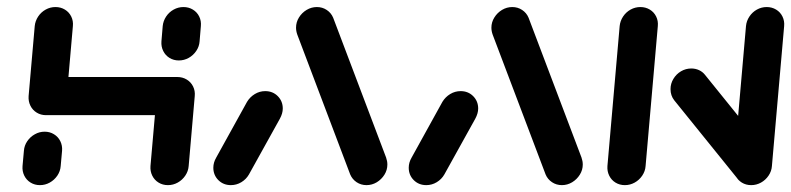

<svg xmlns="http://www.w3.org/2000/svg" viewBox="-20 -539 2303 559"><path d="M96.3 0Q81.1 0 69.1 -7.4Q57 -14.8 50.7 -27.6Q44.4 -40.4 45.6 -55.6L49.6 -100Q50.7 -115.2 59.4 -128Q68.1 -140.7 81.5 -148.1Q94.8 -155.6 110 -155.6Q125.2 -155.6 137.2 -148.1Q149.3 -140.7 155.6 -128Q161.9 -115.2 160.7 -100L156.7 -55.6Q155.6 -40.4 146.9 -27.6Q138.1 -14.8 124.8 -7.4Q111.5 0 96.3 0ZM141.5 -518.5Q156.7 -518.5 168.9 -511.1Q181.1 -503.7 187.4 -490.9Q193.7 -478.1 192.2 -463L174.4 -259.3Q173.3 -244.1 164.6 -231.3Q155.9 -218.5 142.6 -211.1Q129.3 -203.7 114.1 -203.7Q98.9 -203.7 86.9 -211.1Q74.8 -218.5 68.5 -231.3Q62.2 -244.1 63.3 -259.3L81.1 -463Q82.6 -478.1 91.1 -490.9Q99.6 -503.7 113 -511.1Q126.3 -518.5 141.5 -518.5ZM486.7 -203.7H114.1L123.7 -314.8H496.3ZM496.3 -314.8Q511.5 -314.8 523.7 -307.4Q535.9 -300 542.2 -287.2Q548.5 -274.4 547 -259.3L529.3 -55.6Q528.1 -40.4 519.4 -27.6Q510.7 -14.8 497.4 -7.4Q484.1 0 468.9 0Q453.7 0 441.7 -7.4Q429.6 -14.8 423.3 -27.6Q417 -40.4 418.1 -55.6L435.9 -259.3Q437.4 -274.4 445.9 -287.2Q454.4 -300 467.8 -307.4Q481.1 -314.8 496.3 -314.8ZM500.7 -363Q485.6 -363 473.5 -370.4Q461.5 -377.8 455.2 -390.6Q448.9 -403.3 450 -418.5L453.7 -463Q455.2 -478.1 463.7 -490.9Q472.2 -503.7 485.6 -511.1Q498.9 -518.5 514.1 -518.5Q529.3 -518.5 541.5 -511.1Q553.7 -503.7 560 -490.9Q566.3 -478.1 564.8 -463L561.1 -418.5Q560 -403.3 551.3 -390.6Q542.6 -377.8 529.3 -370.4Q515.9 -363 500.7 -363Z M652.2 0Q630.4 0 615.7 -14.6Q601.1 -29.3 601.1 -50.7Q601.1 -65.9 609.6 -80.4L699.3 -242.6Q707.8 -256.7 721.9 -265.2Q735.9 -273.7 752.2 -273.7Q774.1 -273.7 788.7 -259.1Q803.3 -244.4 803.3 -223Q803.3 -208.9 794.8 -193.3L704.8 -31.1Q696.7 -17 682.6 -8.5Q668.5 0 652.2 0ZM1107.8 -60Q1107.8 -44.1 1099.3 -30.4Q1090.7 -16.7 1076.9 -8.3Q1063 0 1047 0Q1031.1 0 1018.3 -8.5Q1005.6 -17 999.6 -31.1L845.6 -438.1Q841.9 -448.5 841.9 -458.5Q841.9 -474.4 850.4 -488.1Q858.9 -501.9 872.8 -510.2Q886.7 -518.5 902.6 -518.5Q918.5 -518.5 931.3 -510Q944.1 -501.5 950 -487.4L1104.1 -80.4Q1107.8 -70 1107.8 -60Z M1221.1 0Q1199.3 0 1184.6 -14.6Q1170 -29.3 1170 -50.7Q1170 -65.9 1178.5 -80.4L1268.1 -242.6Q1276.7 -256.7 1290.7 -265.2Q1304.8 -273.7 1321.1 -273.7Q1343 -273.7 1357.6 -259.1Q1372.2 -244.4 1372.2 -223Q1372.2 -208.9 1363.7 -193.3L1273.7 -31.1Q1265.6 -17 1251.5 -8.5Q1237.4 0 1221.1 0ZM1676.7 -60Q1676.7 -44.1 1668.1 -30.4Q1659.6 -16.7 1645.7 -8.3Q1631.9 0 1615.9 0Q1600 0 1587.2 -8.5Q1574.4 -17 1568.5 -31.1L1414.4 -438.1Q1410.7 -448.5 1410.7 -458.5Q1410.7 -474.4 1419.3 -488.1Q1427.8 -501.9 1441.7 -510.2Q1455.6 -518.5 1471.5 -518.5Q1487.4 -518.5 1500.2 -510Q1513 -501.5 1518.9 -487.4L1673 -80.4Q1676.7 -70 1676.7 -60Z M1799.3 0Q1784.1 0 1772 -7.4Q1760 -14.8 1753.7 -27.6Q1747.4 -40.4 1748.5 -55.6L1784.1 -463Q1785.6 -478.1 1794.1 -490.9Q1802.6 -503.7 1815.9 -511.1Q1829.3 -518.5 1844.4 -518.5Q1859.6 -518.5 1871.9 -511.1Q1884.1 -503.7 1890.4 -490.9Q1896.7 -478.1 1895.2 -463L1859.6 -55.6Q1858.5 -40.4 1849.8 -27.6Q1841.1 -14.8 1827.8 -7.4Q1814.4 0 1799.3 0ZM1932.2 -279.6Q1932.2 -295.6 1940.6 -309.4Q1948.9 -323.3 1962.8 -331.5Q1976.7 -339.6 1992.6 -339.6Q2004.8 -339.6 2015.2 -334.8Q2025.6 -330 2032.6 -321.1L2220.7 -88.1L2131.1 -14.1L1943 -247Q1932.2 -260.7 1932.2 -279.6ZM2167 0Q2151.9 0 2139.8 -7.4Q2127.8 -14.8 2121.5 -27.6Q2115.2 -40.4 2116.3 -55.6L2151.9 -463Q2153.3 -478.1 2161.9 -490.9Q2170.4 -503.7 2183.7 -511.1Q2197 -518.5 2212.2 -518.5Q2227.4 -518.5 2239.6 -511.1Q2251.9 -503.7 2258.1 -490.9Q2264.4 -478.1 2263 -463L2227.4 -55.6Q2226.3 -40.4 2217.6 -27.6Q2208.9 -14.8 2195.6 -7.4Q2182.2 0 2167 0Z"/></svg>

Font: 26F Galaxy Sans Black
Style: Italic
Weight: 900
Italic angle: -5°
Designer: C₂₉H₂₅N₃O₅
Version: Version 1.200